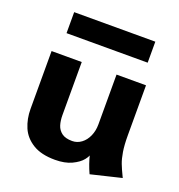

<svg xmlns="http://www.w3.org/2000/svg" viewBox="-128 -796 862 923"><g transform="rotate(20 302.5 -334.5)"><path d="M250.5 10.7Q180.2 10.7 137 -15.9Q93.8 -42.5 75.4 -85.4Q57.1 -128.4 57.1 -179.7V-475.1H211.4V-204.6Q211.4 -175.3 218.3 -153.1Q225.1 -130.9 243.9 -116.7Q262.7 -102.5 297.4 -102.5Q323.2 -102.5 344.2 -118.2Q365.2 -133.8 377.2 -160.9Q389.2 -188 389.2 -220.7L403.8 -77.6Q403.8 -64.5 387 -43.2Q370.1 -22 335.4 -5.6Q300.8 10.7 250.5 10.7ZM431.2 19Q389.2 -73.2 389.2 -160.2L540 -219.7Q540 -170.4 545.4 -137Q550.8 -103.5 559.6 -80.6Q568.4 -57.6 584.5 -24.4L587.4 -18.6ZM389.2 -160.2V-475.6H540V-103ZM95.2 -688H510.3V-580.6H95.2Z"/></g></svg>

Font: DavidDev Light
Style: Regular
Weight: 300
Designer: David.dev
Foundry: David.dev
Version: Version 1.001;FEAKit 1.0